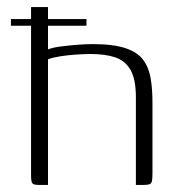

<svg xmlns="http://www.w3.org/2000/svg" viewBox="-20 -524 507 544"><path d="M90 0Q75 0 71.5 -5Q68 -10 68 -27V-504H116V-384Q128 -389 150 -392Q172 -395 197 -397Q222 -399 243 -399Q301 -399 335.5 -387.5Q370 -376 386 -354Q402 -332 407 -301.5Q412 -271 412 -233V-33Q412 -18 410.5 -11Q409 -4 403.5 -2Q398 0 387 0H365V-248Q365 -299 350 -325.5Q335 -352 306.5 -361.5Q278 -371 237 -371Q221 -371 197 -369.5Q173 -368 151 -364.5Q129 -361 116 -356V0ZM11 -470H225V-451H11Z"/></svg>

Font: Genos Light
Style: Regular
Weight: 300
Designer: Robert E. Leuschke
Foundry: Robert E. Leuschke
Version: Version 1.010